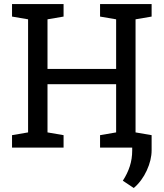

<svg xmlns="http://www.w3.org/2000/svg" viewBox="-20 -731 811 951"><path d="M39.6 0V-61.5L119.1 -75.2V-635.3L39.6 -648.9V-710.9H294.9V-648.9L215.3 -635.3V-389.6H555.2V-635.3L475.6 -648.9V-710.9H555.2H651.4H731V-648.9L651.4 -635.3V-75.2L731 -61.5V0H475.6V-61.5L555.2 -75.2V-314H215.3V-75.2L294.9 -61.5V0ZM642.6 200.2 588.4 164.1Q611.3 128.9 623 92.3Q634.8 55.7 634.8 14.6V-59.6H731V13.2Q731 61 707 113.3Q683.1 165.5 642.6 200.2Z"/></svg>

Font: Roboto Slab LO
Style: Regular
Weight: 400
Designer: Google
Version: Version 2.000